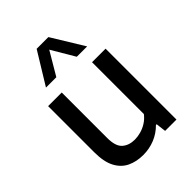

<svg xmlns="http://www.w3.org/2000/svg" viewBox="-233 -920 1042 1042"><g transform="rotate(-45 288.0 -399.5)"><path d="M243 9Q191.5 9 151.2 -10.2Q111 -29.5 88 -73Q65 -116.5 65 -189V-544H169.5V-195Q169.5 -131.5 197.2 -107Q225 -82.5 269.5 -82.5Q291.5 -82.5 315.5 -89Q339.5 -95.5 362 -109.5Q384.5 -123.5 402 -146V-544H506V0H419L412 -58H406.5Q373.5 -24.5 331.5 -7.8Q289.5 9 243 9ZM128 -623.5 241 -808H331L444 -623.5H364.5L276.5 -772.5H295.5L207.5 -623.5Z"/></g></svg>

Font: Encode Sans Condensed Thin Medium
Style: Regular
Weight: 500
Version: Version 3.002